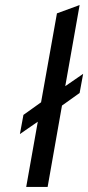

<svg xmlns="http://www.w3.org/2000/svg" viewBox="-20 -742 350 762"><path d="M84 0 130 -259 59 -210 73 -286 143 -336 206 -689 296 -722 239 -400 310 -449 296 -373 226 -323 169 0Z"/></svg>

Font: Overpass
Style: Italic
Weight: 400
Italic angle: -10°
Designer: Delve Withrington, Dave Bailey, Thomas Jockin
Foundry: Delve Fonts LLC
Version: Version 4.000